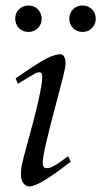

<svg xmlns="http://www.w3.org/2000/svg" viewBox="-20 -670 370 702"><path d="M45.4 -363.8 37.1 -383.3Q81.1 -414.1 109.9 -432.4Q138.7 -450.7 152.8 -457.5Q183.6 -471.7 198.7 -471.7Q210 -471.7 214.8 -462.2Q219.7 -452.6 219.7 -438.5Q219.7 -432.1 218 -422.4Q216.3 -412.6 212.6 -397.2Q209 -381.8 203.1 -360.1Q197.3 -338.4 189.5 -308.1Q163.1 -209 149.4 -151.1Q135.7 -93.3 136.2 -74.7Q136.2 -55.2 149.9 -55.2Q155.3 -55.2 160.2 -56.2Q165 -57.1 173.3 -61.3Q181.6 -65.4 194.8 -74.2Q208 -83 229 -98.6L238.8 -79.1Q179.7 -33.2 142.6 -10.7Q105.5 11.7 87.9 11.7Q75.7 11.7 66.2 0.7Q56.6 -10.3 56.6 -30.8Q56.6 -39.6 57.1 -47.1Q57.6 -54.7 59.8 -65.7Q62 -76.7 65.9 -92.8Q69.8 -108.9 77.1 -134.3Q134.3 -339.4 134.3 -388.2Q134.3 -398.4 131.6 -402.1Q128.9 -405.8 124 -405.8Q116.7 -405.8 109.9 -402.3Q107.9 -401.4 92 -391.8Q76.2 -382.3 45.4 -363.8ZM84 -649.9Q104.5 -649.9 118.4 -636Q132.3 -622.1 132.3 -601.6Q132.3 -581.1 118.4 -567.1Q104.5 -553.2 84 -553.2Q63.5 -553.2 49.6 -567.1Q35.6 -581.1 35.6 -601.6Q35.6 -622.1 49.6 -636Q63.5 -649.9 84 -649.9ZM281.7 -649.9Q302.2 -649.9 316.2 -636Q330.1 -622.1 330.1 -601.6Q330.1 -581.1 316.2 -567.1Q302.2 -553.2 281.7 -553.2Q261.2 -553.2 247.3 -567.1Q233.4 -581.1 233.4 -601.6Q233.4 -622.1 247.3 -636Q261.2 -649.9 281.7 -649.9Z"/></svg>

Font: XB Kayhan
Style: Italic
Weight: 400
Italic angle: -12°
Designer: Behnam
Foundry: Irmug
Version: Version 7.300 2009